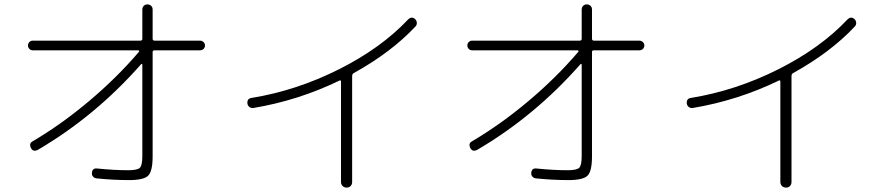

<svg xmlns="http://www.w3.org/2000/svg" viewBox="-20 -812 4040 874"><path d="M128.9 -583Q120.1 -583 113.8 -589.4Q107.4 -595.7 107.4 -605Q107.4 -614.3 113.8 -620.6Q120.1 -627 128.9 -627H619.1Q627.9 -627 627.9 -635.7V-768.6Q627.9 -778.3 634.3 -785.2Q640.6 -792 650.9 -792Q661.1 -792 668 -785.6Q674.8 -779.3 674.8 -768.6V-635.7Q674.8 -627 683.6 -627H890.6Q899.4 -627 906.2 -620.6Q913.1 -614.3 913.1 -605Q913.1 -595.7 906.7 -589.4Q900.4 -583 890.6 -583H683.6Q674.8 -583 674.8 -575.2V-100.6Q674.8 -32.2 654.3 -12.2Q633.8 7.8 567.4 7.8Q497.1 7.8 419.9 0Q410.2 -1 403.8 -7.8Q397.5 -14.6 398.4 -25.4Q400.4 -47.9 422.9 -44.9Q500 -37.1 563.5 -37.1Q605.5 -37.1 616.7 -48.3Q627.9 -59.6 627.9 -101.6V-517.6Q627.9 -519.5 626 -521Q624 -522.5 622.1 -519.5Q414.1 -283.2 152.3 -129.9Q130.9 -119.1 121.1 -137.7Q110.4 -159.2 128.9 -168.9Q259.8 -246.1 386.2 -352.5Q512.7 -459 613.3 -577.1Q615.2 -581.1 609.4 -583Z M1132.8 -320.3Q1123 -319.3 1115.7 -324.7Q1108.4 -330.1 1106.4 -339.8Q1103.5 -363.3 1125 -366.2Q1329.1 -399.4 1522 -496.1Q1714.8 -592.8 1837.9 -723.6Q1854.5 -739.3 1870.1 -724.6Q1877 -717.8 1877.4 -708Q1877.9 -698.2 1871.1 -691.4Q1761.7 -574.2 1588.9 -478.5Q1583 -474.6 1583 -464.8V16.6Q1583 27.3 1576.2 34.7Q1569.3 42 1558.1 42Q1546.9 42 1539.6 34.7Q1532.2 27.3 1532.2 16.6V-441.4Q1532.2 -444.3 1529.8 -445.8Q1527.3 -447.3 1525.4 -445.3Q1337.9 -354.5 1132.8 -320.3Z M2128.9 -583Q2120.1 -583 2113.8 -589.4Q2107.4 -595.7 2107.4 -605Q2107.4 -614.3 2113.8 -620.6Q2120.1 -627 2128.9 -627H2619.1Q2627.9 -627 2627.9 -635.7V-768.6Q2627.9 -778.3 2634.3 -785.2Q2640.6 -792 2650.9 -792Q2661.1 -792 2668 -785.6Q2674.8 -779.3 2674.8 -768.6V-635.7Q2674.8 -627 2683.6 -627H2890.6Q2899.4 -627 2906.2 -620.6Q2913.1 -614.3 2913.1 -605Q2913.1 -595.7 2906.7 -589.4Q2900.4 -583 2890.6 -583H2683.6Q2674.8 -583 2674.8 -575.2V-100.6Q2674.8 -32.2 2654.3 -12.2Q2633.8 7.8 2567.4 7.8Q2497.1 7.8 2419.9 0Q2410.2 -1 2403.8 -7.8Q2397.5 -14.6 2398.4 -25.4Q2400.4 -47.9 2422.9 -44.9Q2500 -37.1 2563.5 -37.1Q2605.5 -37.1 2616.7 -48.3Q2627.9 -59.6 2627.9 -101.6V-517.6Q2627.9 -519.5 2626 -521Q2624 -522.5 2622.1 -519.5Q2414.1 -283.2 2152.3 -129.9Q2130.9 -119.1 2121.1 -137.7Q2110.4 -159.2 2128.9 -168.9Q2259.8 -246.1 2386.2 -352.5Q2512.7 -459 2613.3 -577.1Q2615.2 -581.1 2609.4 -583Z M3132.8 -320.3Q3123 -319.3 3115.7 -324.7Q3108.4 -330.1 3106.4 -339.8Q3103.5 -363.3 3125 -366.2Q3329.1 -399.4 3522 -496.1Q3714.8 -592.8 3837.9 -723.6Q3854.5 -739.3 3870.1 -724.6Q3877 -717.8 3877.4 -708Q3877.9 -698.2 3871.1 -691.4Q3761.7 -574.2 3588.9 -478.5Q3583 -474.6 3583 -464.8V16.6Q3583 27.3 3576.2 34.7Q3569.3 42 3558.1 42Q3546.9 42 3539.6 34.7Q3532.2 27.3 3532.2 16.6V-441.4Q3532.2 -444.3 3529.8 -445.8Q3527.3 -447.3 3525.4 -445.3Q3337.9 -354.5 3132.8 -320.3Z"/></svg>

Font: Rounded-X Mgen+ 1m light
Style: Regular
Weight: 200
Designer: [Source Han Sans]
Ryoko NISHIZUKA  (kana & ideographs); Paul D. Hunt (Latin, Greek & Cyrillic); Wenlong ZHANG  (bopomofo
Version: Version 1.059.20150602